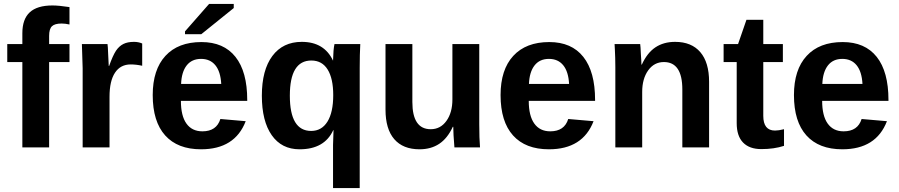

<svg xmlns="http://www.w3.org/2000/svg" viewBox="-20 -753 4593 981"><path d="M335 -436H231V0H94.2V-436H17.1V-527.8H94.2V-583Q94.2 -655.3 132.1 -690.2Q169.9 -725.1 248 -725.1Q280.3 -725.1 335 -716.8V-627.9Q313 -632.8 294.9 -632.8Q259.8 -632.8 245.4 -618.9Q231 -605 231 -569.8V-527.8H335Z M539.6 0H402.3V-403.8Q402.3 -412.6 398.4 -527.8H529.3Q531.2 -517.6 532.7 -475.1Q535.6 -430.2 535.6 -416H537.6Q556.2 -468.8 572.8 -494.1Q588.9 -517.6 610.4 -528.3Q631.8 -539.1 664.6 -539.1Q687.5 -539.1 706.5 -530.8V-417Q675.8 -423.8 647.5 -423.8Q595.7 -423.8 567.6 -381.6Q539.6 -339.4 539.6 -258.8Z M1007.3 9.8Q887.7 9.8 824 -61Q760.3 -131.8 760.3 -267.1Q760.3 -397 825.2 -467.5Q890.1 -538.1 1009.3 -538.1Q1123 -538.1 1183.1 -462.4Q1243.2 -386.7 1243.2 -242.2V-237.8H904.3Q904.3 -161.1 932.6 -121.6Q960.9 -82 1014.2 -82Q1086.4 -82 1106 -145L1235.4 -133.8Q1180.2 9.8 1007.3 9.8ZM1007.3 -452.1Q960 -452.1 933.8 -418.7Q907.7 -385.3 905.3 -324.2H1110.4Q1106.9 -387.2 1080.3 -419.7Q1053.7 -452.1 1007.3 -452.1ZM1008.3 -578.1H925.3V-592.8L1048.3 -732.9H1174.3V-711.9Z M1317.9 -264.2Q1317.9 -395 1371.6 -467Q1425.3 -539.1 1522 -539.1Q1636.7 -539.1 1681.6 -442.9Q1681.6 -448.2 1684.1 -493.2Q1686 -514.2 1689 -527.8H1820.8Q1817.9 -475.1 1817.9 -407.2V208H1681.6V-12.2L1684.1 -87.9H1682.6Q1637.7 9.8 1510.7 9.8Q1418.9 9.8 1368.4 -62.3Q1317.9 -134.3 1317.9 -264.2ZM1682.6 -267.1Q1682.6 -351.6 1654.1 -397.7Q1625.5 -443.8 1570.8 -443.8Q1460.9 -443.8 1460.9 -264.2Q1460.9 -84 1569.8 -84Q1623.5 -84 1653.1 -131.6Q1682.6 -179.2 1682.6 -267.1Z M1949.7 -527.8H2086.9V-231.9Q2086.9 -92.8 2180.7 -92.8Q2230.5 -92.8 2261 -135.3Q2291.5 -177.7 2291.5 -245.1V-527.8H2428.7V-118.2Q2428.7 -45.4 2432.6 0H2301.8Q2295.9 -70.3 2295.9 -105H2293.5Q2266.1 -45.9 2224.1 -18.1Q2182.1 9.8 2123.5 9.8Q2039.1 9.8 1994.4 -42Q1949.7 -93.8 1949.7 -192.9Z M2784.7 9.8Q2665 9.8 2601.3 -61Q2537.6 -131.8 2537.6 -267.1Q2537.6 -397 2602.5 -467.5Q2667.5 -538.1 2786.6 -538.1Q2900.4 -538.1 2960.4 -462.4Q3020.5 -386.7 3020.5 -242.2V-237.8H2681.6Q2681.6 -161.1 2710 -121.6Q2738.3 -82 2791.5 -82Q2863.8 -82 2883.3 -145L3012.7 -133.8Q2957.5 9.8 2784.7 9.8ZM2784.7 -452.1Q2737.3 -452.1 2711.2 -418.7Q2685.1 -385.3 2682.6 -324.2H2887.7Q2884.3 -387.2 2857.7 -419.7Q2831.1 -452.1 2784.7 -452.1Z M3603 0H3466.3V-295.9Q3466.3 -436 3372.1 -436Q3322.3 -436 3291.7 -393.3Q3261.2 -350.6 3261.2 -283.2V0H3124V-410.2Q3124 -435.5 3123.3 -457.5Q3122.6 -479.5 3121.6 -500Q3120.6 -520.5 3120.1 -527.8H3251Q3252.9 -515.6 3254.4 -478Q3257.3 -437.5 3257.3 -422.9H3259.3Q3286.6 -482.9 3328.6 -511Q3370.6 -539.1 3429.2 -539.1Q3513.2 -539.1 3558.1 -486.6Q3603 -434.1 3603 -335Z M3870.1 8.8Q3809.1 8.8 3776.6 -24.7Q3744.1 -58.1 3744.1 -124V-436H3677.2V-527.8H3751L3793.9 -651.9H3879.9V-527.8H3980V-436H3879.9V-161.1Q3879.9 -85.9 3939.9 -85.9Q3958 -85.9 3985.8 -92.8V-7.8Q3935.5 8.8 3870.1 8.8Z M4283.7 9.8Q4164.1 9.8 4100.3 -61Q4036.6 -131.8 4036.6 -267.1Q4036.6 -397 4101.6 -467.5Q4166.5 -538.1 4285.6 -538.1Q4399.4 -538.1 4459.5 -462.4Q4519.5 -386.7 4519.5 -242.2V-237.8H4180.7Q4180.7 -161.1 4209 -121.6Q4237.3 -82 4290.5 -82Q4362.8 -82 4382.3 -145L4511.7 -133.8Q4456.5 9.8 4283.7 9.8ZM4283.7 -452.1Q4236.3 -452.1 4210.2 -418.7Q4184.1 -385.3 4181.6 -324.2H4386.7Q4383.3 -387.2 4356.7 -419.7Q4330.1 -452.1 4283.7 -452.1Z"/></svg>

Font: Libra Sans Modern
Style: Bold
Weight: 700
Foundry: Stefan Peev, Context Ltd
Version: Version 1.000